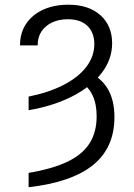

<svg xmlns="http://www.w3.org/2000/svg" viewBox="-20 -573 562 806"><path d="M100.1 -110.4V-167.5Q185.1 -184.6 247.1 -216.6Q309.1 -248.5 342.5 -292.5Q376 -336.4 376 -388.7Q375.5 -436.5 346.9 -464.4Q318.4 -492.2 264.2 -492.2Q227.5 -492.2 199 -478.8Q170.4 -465.3 154.1 -440.9Q137.7 -416.5 138.2 -382.3H64Q64 -435.1 89.6 -473.1Q115.2 -511.2 160.9 -532.2Q206.5 -553.2 267.1 -553.2Q352.1 -553.2 401.4 -509.3Q450.7 -465.3 450.7 -391.1Q450.7 -323.2 406.2 -265.9Q361.8 -208.5 282.7 -168.2Q203.6 -127.9 100.1 -110.4ZM318.8 -227.1 359.4 -266.1Q409.2 -241.7 434.8 -195.6Q460.4 -149.4 460.4 -81.5Q460.4 46.9 370.8 119.6Q281.2 192.4 100.1 212.9V152.8Q201.2 135.7 263.9 105.5Q326.7 75.2 356.2 28.3Q385.7 -18.6 385.7 -85Q385.7 -137.2 368.2 -173.6Q350.6 -210 318.8 -227.1Z"/></svg>

Font: Inter 17pt Light
Style: Regular
Weight: 300
Version: Version 4.001;git-66647c0bb